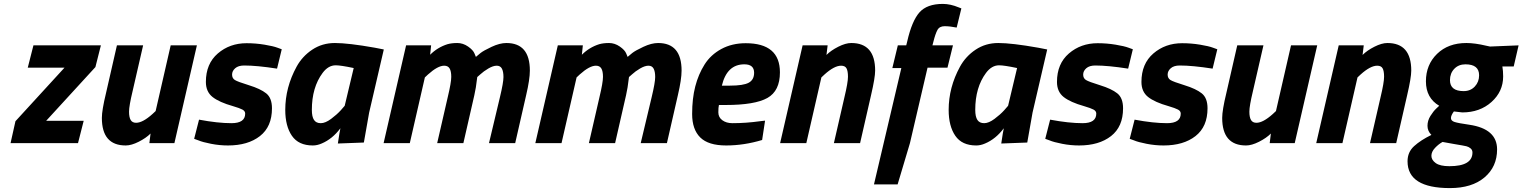

<svg xmlns="http://www.w3.org/2000/svg" viewBox="-20 -732 7787 982"><path d="M122 -386 151 -500H496L468 -389L216 -114H408L379 0H34L59 -112L310 -386Z M623 12Q501 12 501 -129Q501 -168 522 -255L578 -500H712L658 -265Q640 -190 640 -161Q640 -132 648.5 -118Q657 -104 676 -104Q710 -104 760 -149L776 -164L853 -500H987L872 0H744L750 -49Q727 -26 689.5 -7Q652 12 623 12Z M1229 -397Q1199 -397 1183 -383Q1167 -369 1167 -350.5Q1167 -332 1181 -323Q1195 -314 1253.5 -296Q1312 -278 1341.5 -254.5Q1371 -231 1371 -178Q1371 -84 1309.5 -36Q1248 12 1146 12Q1103 12 1059.5 3.5Q1016 -5 995 -14L973 -22L998 -120Q1094 -102 1164 -102Q1234 -102 1234 -151Q1234 -164 1220 -171.5Q1206 -179 1172 -189Q1101 -209 1067 -236Q1033 -263 1033 -313Q1033 -406 1094 -458.5Q1155 -511 1241 -511Q1288 -511 1333 -503.5Q1378 -496 1399 -488L1421 -480L1397 -381Q1294 -397 1229 -397Z M1580 12Q1507 12 1473 -37.5Q1439 -87 1439 -170Q1439 -285 1497 -391Q1526 -444 1577 -478Q1628 -512 1693 -512Q1762 -512 1897 -488L1943 -479L1868 -156L1841 -3L1708 2Q1717 -59 1721 -76Q1680 -21 1625 2Q1602 12 1580 12ZM1697 -398Q1659 -398 1630 -359Q1575 -285 1575 -170Q1575 -135 1586 -118.5Q1597 -102 1620.5 -102Q1644 -102 1673.5 -124Q1703 -146 1723 -168L1743 -191L1789 -384Q1723 -398 1697 -398Z M2270 -235Q2288 -310 2288 -339Q2288 -368 2279.5 -382Q2271 -396 2252 -396Q2219 -396 2169 -351L2153 -336L2076 0H1942L2057 -500H2185L2180 -452Q2218 -490 2269 -506Q2290 -512 2319 -512Q2348 -512 2374 -494Q2400 -476 2407 -458L2414 -441Q2423 -449 2438 -461Q2453 -473 2494.5 -492.5Q2536 -512 2570 -512Q2690 -512 2690 -371Q2690 -326 2671 -245L2615 0H2481L2537 -235Q2555 -310 2555 -338Q2555 -366 2547 -381Q2539 -396 2520.5 -396Q2502 -396 2477.5 -381.5Q2453 -367 2437 -352L2421 -338Q2414 -278 2406 -245L2350 0H2216Z M3046 -235Q3064 -310 3064 -339Q3064 -368 3055.5 -382Q3047 -396 3028 -396Q2995 -396 2945 -351L2929 -336L2852 0H2718L2833 -500H2961L2956 -452Q2994 -490 3045 -506Q3066 -512 3095 -512Q3124 -512 3150 -494Q3176 -476 3183 -458L3190 -441Q3199 -449 3214 -461Q3229 -473 3270.5 -492.5Q3312 -512 3346 -512Q3466 -512 3466 -371Q3466 -326 3447 -245L3391 0H3257L3313 -235Q3331 -310 3331 -338Q3331 -366 3323 -381Q3315 -396 3296.5 -396Q3278 -396 3253.5 -381.5Q3229 -367 3213 -352L3197 -338Q3190 -278 3182 -245L3126 0H2992Z M3726 -102Q3795 -102 3867 -112L3893 -115L3878 -16Q3785 12 3694 12Q3603 12 3561.5 -29Q3520 -70 3520 -149Q3520 -228 3536 -290Q3552 -352 3583.5 -402Q3615 -452 3669.5 -481.5Q3724 -511 3794 -511Q3969 -511 3969 -362Q3969 -267 3905 -231Q3841 -195 3692 -195H3657Q3654 -183 3654 -157.5Q3654 -132 3674.5 -117Q3695 -102 3726 -102ZM3713 -294Q3782 -294 3809.5 -309Q3837 -324 3837 -360Q3837 -403 3787 -403Q3698 -403 3672 -294Z M4334 -512Q4456 -512 4456 -371Q4456 -335 4435 -245L4379 0H4245L4299 -235Q4317 -310 4317 -339.5Q4317 -369 4309.5 -382.5Q4302 -396 4282 -396Q4247 -396 4197 -351L4181 -336L4104 0H3970L4085 -500H4213L4207 -451Q4230 -474 4267.5 -493Q4305 -512 4334 -512Z M4802 -712Q4841 -712 4884 -694L4897 -689L4873 -591Q4838 -598 4811.5 -598Q4785 -598 4774.5 -578.5Q4764 -559 4754 -519L4749 -500H4854L4826 -386H4724L4634 0L4571 211H4450L4590 -384H4544L4572 -500H4615L4620 -520Q4644 -625 4682.5 -668.5Q4721 -712 4802 -712Z M4973 12Q4900 12 4866 -37.5Q4832 -87 4832 -170Q4832 -285 4890 -391Q4919 -444 4970 -478Q5021 -512 5086 -512Q5155 -512 5290 -488L5336 -479L5261 -156L5234 -3L5101 2Q5110 -59 5114 -76Q5073 -21 5018 2Q4995 12 4973 12ZM5090 -398Q5052 -398 5023 -359Q4968 -285 4968 -170Q4968 -135 4979 -118.5Q4990 -102 5013.5 -102Q5037 -102 5066.5 -124Q5096 -146 5116 -168L5136 -191L5182 -384Q5116 -398 5090 -398Z M5582 -397Q5552 -397 5536 -383Q5520 -369 5520 -350.5Q5520 -332 5534 -323Q5548 -314 5606.5 -296Q5665 -278 5694.5 -254.5Q5724 -231 5724 -178Q5724 -84 5662.5 -36Q5601 12 5499 12Q5456 12 5412.5 3.5Q5369 -5 5348 -14L5326 -22L5351 -120Q5447 -102 5517 -102Q5587 -102 5587 -151Q5587 -164 5573 -171.5Q5559 -179 5525 -189Q5454 -209 5420 -236Q5386 -263 5386 -313Q5386 -406 5447 -458.5Q5508 -511 5594 -511Q5641 -511 5686 -503.5Q5731 -496 5752 -488L5774 -480L5750 -381Q5647 -397 5582 -397Z M6014 -397Q5984 -397 5968 -383Q5952 -369 5952 -350.5Q5952 -332 5966 -323Q5980 -314 6038.5 -296Q6097 -278 6126.5 -254.5Q6156 -231 6156 -178Q6156 -84 6094.5 -36Q6033 12 5931 12Q5888 12 5844.5 3.5Q5801 -5 5780 -14L5758 -22L5783 -120Q5879 -102 5949 -102Q6019 -102 6019 -151Q6019 -164 6005 -171.5Q5991 -179 5957 -189Q5886 -209 5852 -236Q5818 -263 5818 -313Q5818 -406 5879 -458.5Q5940 -511 6026 -511Q6073 -511 6118 -503.5Q6163 -496 6184 -488L6206 -480L6182 -381Q6079 -397 6014 -397Z M6353 12Q6231 12 6231 -129Q6231 -168 6252 -255L6308 -500H6442L6388 -265Q6370 -190 6370 -161Q6370 -132 6378.5 -118Q6387 -104 6406 -104Q6440 -104 6490 -149L6506 -164L6583 -500H6717L6602 0H6474L6480 -49Q6457 -26 6419.5 -7Q6382 12 6353 12Z M7076 -512Q7198 -512 7198 -371Q7198 -335 7177 -245L7121 0H6987L7041 -235Q7059 -310 7059 -339.5Q7059 -369 7051.5 -382.5Q7044 -396 7024 -396Q6989 -396 6939 -351L6923 -336L6846 0H6712L6827 -500H6955L6949 -451Q6972 -474 7009.5 -493Q7047 -512 7076 -512Z M7396 230Q7179 230 7179 93Q7179 46 7212.5 15.5Q7246 -15 7301 -42Q7281 -62 7281 -88.5Q7281 -115 7296 -139Q7311 -163 7326 -177L7341 -191Q7273 -231 7273 -316Q7273 -401 7330 -456.5Q7387 -512 7480 -512Q7523 -512 7582 -498L7601 -494L7747 -500L7722 -392H7664Q7668 -370 7668 -341Q7668 -264 7608.5 -210.5Q7549 -157 7459 -157L7416 -162Q7401 -142 7401 -128Q7401 -114 7420 -108Q7439 -102 7495 -94Q7637 -73 7637 32Q7637 121 7572.5 175.5Q7508 230 7396 230ZM7393 118Q7511 118 7511 48Q7511 35 7501.5 27Q7492 19 7480 16Q7468 13 7416.5 4.5Q7365 -4 7358 -6Q7338 5 7319.5 24.5Q7301 44 7301 65Q7301 86 7323 102Q7345 118 7393 118ZM7466 -266Q7501 -266 7523 -289.5Q7545 -313 7545 -347Q7545 -403 7475 -403Q7440 -403 7418 -380Q7396 -357 7396 -322Q7396 -266 7466 -266Z"/></svg>

Font: Titillium Web
Style: Bold Italic
Weight: 700
Italic angle: -13°
Version: Version 1.002;PS 57.000;hotconv 1.0.70;makeotf.lib2.5.55311